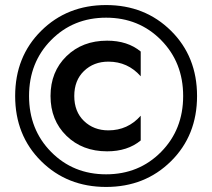

<svg xmlns="http://www.w3.org/2000/svg" viewBox="-20 -730 840 760"><path d="M409 -214Q486 -214 537 -272V-174Q485 -131 404 -131Q306 -131 243 -192.5Q180 -254 180 -350Q180 -446 243 -507.5Q306 -569 404 -569Q485 -569 537 -526V-428Q486 -486 409 -486Q351 -486 312.5 -449Q274 -412 274 -350Q274 -288 312.5 -251Q351 -214 409 -214ZM182.5 -571.5Q95 -483 95 -350Q95 -217 182.5 -128.5Q270 -40 400 -40Q530 -40 617.5 -128.5Q705 -217 705 -350Q705 -483 617.5 -571.5Q530 -660 400 -660Q270 -660 182.5 -571.5ZM143 -92Q40 -194 40 -350Q40 -506 143 -608Q246 -710 400 -710Q554 -710 657 -608Q760 -506 760 -350Q760 -194 657 -92Q554 10 400 10Q246 10 143 -92Z"/></svg>

Font: Renner*
Style: Semi
Weight: 600
Version: Version 003.000 ; ttfautohint (v0.97) -l 8 -r 50 -G 200 -x 1